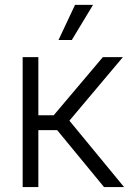

<svg xmlns="http://www.w3.org/2000/svg" viewBox="-20 -762 535 782"><path d="M72.3 0V-529.3H136.2V-292.5H198.7L398.9 -529.3H480.5L262.7 -270.5L485.4 0H403.8L212.9 -231.9H136.2V0ZM218.3 -599.1 285.6 -742.2H358.9L272.5 -599.1Z"/></svg>

Font: Inter 24pt Light
Style: Regular
Weight: 300
Designer: Rasmus Andersson
Foundry: rsms
Version: Version 4.001;git-66647c0bb